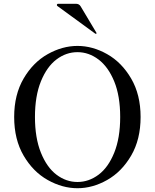

<svg xmlns="http://www.w3.org/2000/svg" viewBox="-20 -982 821 1016"><path d="M55 -363Q55 -481 105 -566.5Q155 -652 232.5 -695.5Q310 -739 390 -739Q470 -739 547 -695.5Q624 -652 674 -566.5Q724 -481 724 -363Q724 -244 674 -158.5Q624 -73 547 -29.5Q470 14 390 14Q310 14 232.5 -29.5Q155 -73 105 -158.5Q55 -244 55 -363ZM616 -363Q616 -474 584.5 -551Q553 -628 501.5 -667Q450 -706 390 -706Q330 -706 279 -667.5Q228 -629 196.5 -551.5Q165 -474 165 -363Q165 -252 196.5 -174Q228 -96 279 -57.5Q330 -19 390 -19Q450 -19 501.5 -57.5Q553 -96 584.5 -174Q616 -252 616 -363ZM484 -804 487 -803Q489 -803 490 -804Q491 -805 491 -806L490 -809L407 -948Q399 -962 382 -962H288Q281 -962 281 -955Q281 -952 284 -950Z"/></svg>

Font: Shippori Mincho B1 Medium
Style: Regular
Weight: 500
Designer: FONTDASU
Foundry: FONTDASU / Google Inc. / but / Adobe
Version: Version 3.110; ttfautohint (v1.8.3)